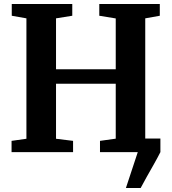

<svg xmlns="http://www.w3.org/2000/svg" viewBox="-20 -763 861 963"><path d="M611.5 180 671 0 664 -68H784.5V0Q769.5 29.5 751 62.2Q732.5 95 715 125.8Q697.5 156.5 685.5 180ZM112.5 -67V-671L39 -684V-743H342.5V-684L261 -671V-415.5H560.5V-670.5L478 -684V-743H781.5V-684L708.5 -671V-67L783 -56.5V0H481.5V-56.5L560.5 -67.5V-343H261V-67L346.5 -56.5V0H38V-56.5Z"/></svg>

Font: Merriweather 28pt
Style: Bold
Weight: 700
Version: Version 2.100